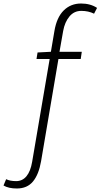

<svg xmlns="http://www.w3.org/2000/svg" viewBox="-156 -823 573 1094"><path d="M-136 234 -121 198Q-99 209 -64 209Q-28 209 -5 181Q18 153 27 100L127 -487H52L58 -524L134 -528L154 -646Q167 -724 207 -763.5Q247 -803 306 -803Q359 -803 397 -778L380 -745Q348 -761 307 -761Q266 -761 239.5 -729Q213 -697 204 -647L183 -528H310L304 -487H177L78 96Q65 171 32 211Q-1 251 -60 251Q-107 251 -136 234Z"/></svg>

Font: Nebula Sans Light
Style: Regular
Weight: 300
Italic angle: -9°
Designer: Paul D. Hunt for Adobe (as Source Sans)
Foundry: Nebula Entertainment & Broadcasting LLC
Version: Version 1.010